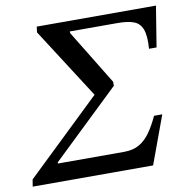

<svg xmlns="http://www.w3.org/2000/svg" viewBox="-88 -731 791 804"><g transform="rotate(-10 307.0 -328.5)"><path d="M499 0H-13L-8 -30L309 -334L117 -633L120 -657H627L599 -484H567Q571 -539 560.5 -566.5Q550 -594 524.5 -603.5Q499 -613 455 -613H253V-606L395 -374V-357L108 -82V-77H390Q428 -77 454.5 -92.5Q481 -108 501 -136.5Q521 -165 539 -204H574Z"/></g></svg>

Font: STIX Two Text
Style: Italic
Weight: 400
Italic angle: -12°
Designer: Ross Mills, John Hudson & Paul Hanslow, Tiro Typeworks Ltd; with prior portions MicroPress Inc. and Coen Hoffman, Elsevi
Foundry: Tiro Typeworks Ltd
Version: Version 2.13 b171